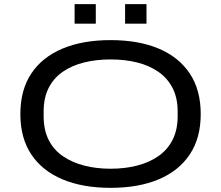

<svg xmlns="http://www.w3.org/2000/svg" viewBox="-20 -892 1064 924"><path d="M512 12Q378 12 280.5 -29Q183 -70 130.5 -149Q78 -228 78 -343Q78 -459 130.5 -538Q183 -617 280.5 -658Q378 -699 512 -699Q647 -699 744 -658Q841 -617 893.5 -538Q946 -459 946 -343Q946 -228 893.5 -149Q841 -70 744 -29Q647 12 512 12ZM512 -80Q581 -80 639.5 -95Q698 -110 742 -140.5Q786 -171 810.5 -219Q835 -267 835 -333V-355Q835 -421 810.5 -468.5Q786 -516 742 -546.5Q698 -577 639.5 -591.5Q581 -606 512 -606Q444 -606 385 -591.5Q326 -577 282 -546.5Q238 -516 214 -468.5Q190 -421 190 -355V-333Q190 -267 214 -219Q238 -171 282.5 -140.5Q327 -110 385.5 -95Q444 -80 512 -80ZM339 -778V-872H441V-778ZM582 -778V-872H685V-778Z"/></svg>

Font: Archivo Expanded
Style: Regular
Weight: 400
Width: 7
Designer: Hector Gatti
Foundry: Omnibus-Type
Version: Version 2.001